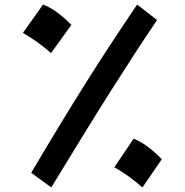

<svg xmlns="http://www.w3.org/2000/svg" viewBox="-20 -818 815 847"><path d="M117.7 -55.7Q184.6 -168.9 243.2 -265.4Q301.8 -361.8 356.7 -449.2Q411.6 -536.6 467.5 -621.8Q523.4 -707 585 -797.9L672.9 -729.5Q623.5 -656.7 575.7 -583.3Q527.8 -509.8 474.1 -425Q420.4 -340.3 355.2 -234.6Q290 -128.9 206.1 8.8ZM169.9 -797.9Q228 -776.4 294.9 -708L205.1 -584Q146.5 -635.3 81.1 -672.9ZM569.3 -206.1Q626.5 -184.6 693.8 -115.7L608.4 8.8Q547.4 -44.9 484.4 -80.1Z"/></svg>

Font: Pinar-DS2-FD Bold
Style: Regular
Weight: 700
Designer: Amin Abedi
Version: Version 3.000